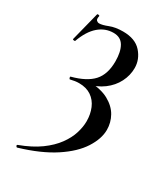

<svg xmlns="http://www.w3.org/2000/svg" viewBox="-172 -489 736 843"><g transform="rotate(30 196.0 -67.0)"><path d="M56 275Q52 276 49.5 271Q47 266 51 264Q113 241 153.5 211.5Q194 182 218 149Q242 116 252 83.5Q262 51 262 23Q262 -13 249.5 -42.5Q237 -72 212 -89Q187 -106 150 -106Q140 -106 129.5 -104.5Q119 -103 107 -100Q104 -99 102 -105Q100 -111 103 -112Q175 -131 207.5 -167Q240 -203 240 -268Q240 -317 223.5 -345Q207 -373 171 -373Q129 -373 96 -344.5Q63 -316 42 -258Q41 -256 35 -257Q29 -258 30 -261L67 -407Q69 -410 74.5 -408.5Q80 -407 79 -405Q75 -388 81 -382.5Q87 -377 94 -377Q110 -377 137.5 -388Q165 -399 204 -399Q266 -399 297 -364Q328 -329 328 -285Q328 -248 310.5 -213.5Q293 -179 259.5 -154Q226 -129 179 -119L185 -134Q246 -132 284 -111Q322 -90 340 -58Q358 -26 358 11Q358 56 326 106Q294 156 227 200Q160 244 56 275Z"/></g></svg>

Font: Cormorant SemiBold
Style: Regular
Weight: 600
Designer: Christian Thalmann (Catharsis Fonts)
Foundry: Catharsis Fonts
Version: Version 4.000